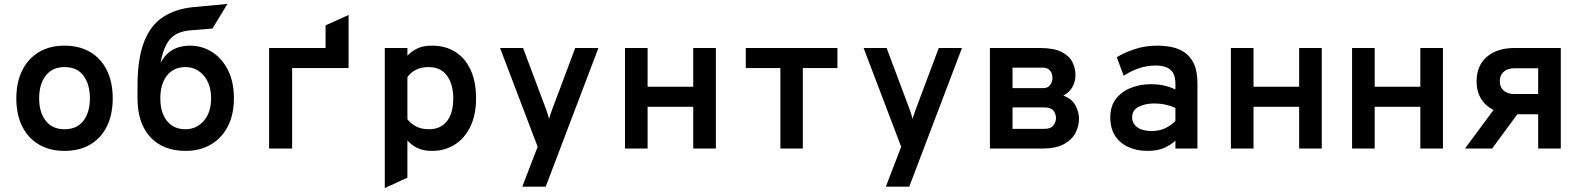

<svg xmlns="http://www.w3.org/2000/svg" viewBox="-20 -755 8048 976"><path d="M308 12Q232.5 12 177.5 -20.5Q122.5 -53 92.8 -112.8Q63 -172.5 63 -255Q63 -336.5 92.8 -396.8Q122.5 -457 177.5 -490Q232.5 -523 308 -523Q384 -523 439 -490.2Q494 -457.5 523.5 -397.2Q553 -337 553 -255Q553 -173 523.5 -113Q494 -53 439 -20.5Q384 12 308 12ZM308 -98Q371 -98 404 -141Q437 -184 437 -255Q437 -326.5 404.5 -370.2Q372 -414 308 -414Q246 -414 212.5 -370.5Q179 -327 179 -255Q179 -184 212.5 -141Q246 -98 308 -98Z M924 12Q808.5 12 743.8 -58.5Q679 -129 679 -255V-317Q679 -457.5 712.5 -542.8Q746 -628 810 -669.2Q874 -710.5 965 -719L1136 -735L1060 -610L950 -601Q911 -598 882.5 -584.8Q854 -571.5 834.5 -543.2Q815 -515 803 -467Q801 -458 799.2 -451Q797.5 -444 796 -435Q800 -442.5 805 -450.5Q810 -458.5 816 -466Q838.5 -494.5 872 -508.8Q905.5 -523 945 -523Q1007 -523 1057.8 -490.8Q1108.5 -458.5 1138.8 -398.8Q1169 -339 1169 -256Q1169 -172 1137.8 -112Q1106.5 -52 1051.2 -20Q996 12 924 12ZM923 -98Q978 -98 1015.5 -140.2Q1053 -182.5 1053 -255Q1053 -328 1015.5 -371Q978 -414 923 -414Q862.5 -414 828.8 -371Q795 -328 795 -255Q795 -182.5 828.8 -140.2Q862.5 -98 923 -98Z M1348 0V-511H1635V-626L1752 -679V-409H1465V0Z M1936 201V-511H2051V-472Q2071.5 -494 2101.2 -508.5Q2131 -523 2176 -523Q2244 -523 2294.2 -491.5Q2344.5 -460 2372.2 -400Q2400 -340 2400 -255Q2400 -171 2371 -111.2Q2342 -51.5 2291.5 -19.8Q2241 12 2177 12Q2130.5 12 2100.5 -3.2Q2070.5 -18.5 2051 -41V148ZM2160 -98Q2219.5 -98 2251.8 -138.8Q2284 -179.5 2284 -255Q2284 -327 2252 -370.5Q2220 -414 2159 -414Q2121 -414 2094.2 -400.2Q2067.5 -386.5 2051 -363V-149Q2065.5 -129 2093 -113.5Q2120.5 -98 2160 -98Z M2635 194 2713 -9 2522 -511H2639L2756 -199Q2760 -188 2764 -175.5Q2768 -163 2771 -151Q2775 -164 2779 -176Q2783 -188 2787 -199L2904 -511H3022L2754 194Z M3157 0V-511H3272V-314H3504V-511H3619V0H3504V-212H3272V0Z M3947 0V-409H3771V-511H4237V-409H4061V0Z M4483 194 4561 -9 4370 -511H4487L4604 -199Q4608 -188 4612 -175.5Q4616 -163 4619 -151Q4623 -164 4627 -176Q4631 -188 4635 -199L4752 -511H4870L4602 194Z M5012 0V-511H5267Q5336.5 -511 5375.8 -491.2Q5415 -471.5 5431 -440Q5447 -408.5 5447 -374Q5447 -339.5 5431 -311.8Q5415 -284 5385 -269Q5428.5 -253.5 5446.8 -219.2Q5465 -185 5465 -152Q5465 -116 5447.8 -81Q5430.5 -46 5389.5 -23Q5348.5 0 5278 0ZM5127 -100H5290Q5321.5 -100 5334.8 -117.5Q5348 -135 5348 -155Q5348 -176 5334.8 -192.5Q5321.5 -209 5290 -209H5127ZM5127 -307H5282Q5307 -307 5318.5 -323Q5330 -339 5330 -359Q5330 -373 5324.8 -384.8Q5319.5 -396.5 5309 -403.8Q5298.5 -411 5282 -411H5127Z M5813 12Q5759.5 12 5716.8 -7Q5674 -26 5649 -63.8Q5624 -101.5 5624 -158Q5624 -217 5654 -254.2Q5684 -291.5 5730.8 -309.2Q5777.5 -327 5828 -327Q5867 -327 5897.5 -320.2Q5928 -313.5 5955 -300V-330Q5955 -364 5943 -384.2Q5931 -404.5 5908.2 -413.2Q5885.5 -422 5854 -422Q5811.5 -422 5769.8 -408Q5728 -394 5692 -370L5657 -464Q5694 -487.5 5748 -505.2Q5802 -523 5864 -523Q5898 -523 5933.8 -516.2Q5969.5 -509.5 5999.8 -489.8Q6030 -470 6048.5 -431.8Q6067 -393.5 6067 -331V0H5955V-40Q5934 -20 5899.8 -4Q5865.5 12 5813 12ZM5834 -89Q5876 -89 5905.8 -104.5Q5935.5 -120 5955 -140V-206Q5934 -216.5 5905.8 -222.8Q5877.5 -229 5846 -229Q5802 -229 5768.5 -212.2Q5735 -195.5 5735 -158Q5735 -127.5 5761 -108.2Q5787 -89 5834 -89Z M6237 0V-511H6352V-314H6584V-511H6699V0H6584V-212H6352V0Z M6853 0V-511H6968V-314H7200V-511H7315V0H7200V-212H6968V0Z M7799 0V-174H7679Q7589 -174 7537.5 -219Q7486 -264 7486 -342Q7486 -421 7538 -466Q7590 -511 7679 -511H7914V0ZM7427 0 7598 -231H7735L7565 0ZM7679 -277H7799V-408H7679Q7644 -408 7624 -390.5Q7604 -373 7604 -342Q7604 -311.5 7624 -294.2Q7644 -277 7679 -277Z"/></svg>

Font: Overpass Mono
Style: Bold
Weight: 700
Monospace: yes
Designer: Delve Withrington, Dave Bailey
Foundry: Delve Fonts LLC
Version: Version 4.000